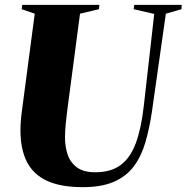

<svg xmlns="http://www.w3.org/2000/svg" viewBox="-20 -763 770 793"><path d="M665 -706.5 608 -305.5Q597.5 -233.5 580.5 -175.2Q563.5 -117 532.5 -75.8Q501.5 -34.5 450.5 -12.2Q399.5 10 322 10Q231 10 174.2 -16.2Q117.5 -42.5 91 -94.8Q64.5 -147 64.5 -224.5Q64.5 -243.5 66 -263.5Q67.5 -283.5 70.5 -305L123.5 -706.5L69.5 -725L72 -743H390.5L388.5 -725L310.5 -706.5L257.5 -305Q254 -276 251.2 -248.2Q248.5 -220.5 248.5 -195.5Q248.5 -158 259.2 -125.2Q270 -92.5 297.2 -72Q324.5 -51.5 373.5 -51.5Q437.5 -51.5 477.8 -81Q518 -110.5 540.8 -171.5Q563.5 -232.5 574 -326.5L617 -705.5L532 -725L534.5 -743H730.5L729.5 -725Z"/></svg>

Font: Merriweather 144pt Black
Style: Italic
Weight: 900
Italic angle: -7.8°
Version: Version 2.101